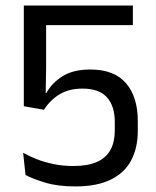

<svg xmlns="http://www.w3.org/2000/svg" viewBox="-20 -659 561 690"><path d="M250.8 11Q187.9 11 142.5 -2.7Q97.2 -16.3 71.7 -30.2L63.1 -110Q84.9 -97.7 112.6 -86.8Q140.3 -76 173.2 -69.2Q206.1 -62.4 243.7 -62.4Q296.2 -62.4 329 -77.3Q361.8 -92.2 377.2 -120.8Q392.5 -149.3 392.5 -189.6V-221.1Q392.5 -277.5 364.4 -309.1Q336.3 -340.6 276.5 -340.6Q228.5 -340.6 194.6 -320.4Q160.7 -300.1 137.9 -264.5L65.6 -277.2V-639H457.5V-568.6H145.7V-415.5L144.2 -324.2L146.5 -324.7Q166.7 -361.2 205 -385.2Q243.4 -409.2 304.3 -409.2Q390.5 -409.2 432.8 -360Q475.2 -310.8 475.2 -223.7V-188.7Q475.2 -127.5 451.4 -82.6Q427.6 -37.7 377.9 -13.4Q328.3 11 250.8 11Z"/></svg>

Font: Anek Bangla Medium
Style: Regular
Weight: 500
Designer: Sulekha Rajkumar (Bangla), Yesha Goshar (Latin)
Foundry: Ek Type
Version: Version 1.003